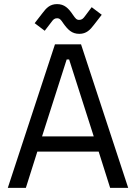

<svg xmlns="http://www.w3.org/2000/svg" viewBox="-20 -916 663 936"><path d="M149 -803 198 -766 231 -809C239 -820 245 -827 258 -827C271 -827 277 -820 288 -803C311 -771 330 -751 367 -751C401 -751 420 -771 438 -795L476 -844L427 -881L394 -837C386 -826 379 -819 366 -819C353 -819 348 -826 336 -843C314 -876 294 -896 258 -896C223 -896 205 -876 187 -852ZM248 -700 18 0H106L162 -177H461L517 0H605L375 -700ZM185 -251 305 -626H317L437 -251Z"/></svg>

Font: Space Text
Style: Regular
Weight: 400
Designer: Florian Karsten (Space Text), Colophon Foundry (Space Mono)
Foundry: Florian Karsten
Version: Version 1.003;PS 001.003;hotconv 1.0.88;makeotf.lib2.5.64775